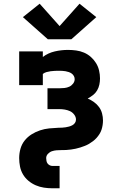

<svg xmlns="http://www.w3.org/2000/svg" viewBox="-20 -806 640 1031"><path d="M261 205Q238 205 215.5 201.5Q193 198 172 189Q151 180 133 165Q115 150 103.5 130.5Q92 111 87.5 88.5Q83 66 83 43Q83 17 90 -7.5Q97 -32 112.5 -51.5Q128 -71 149.5 -84.5Q171 -98 195 -106Q219 -114 244 -116.5Q269 -119 294 -120Q304 -120 313.5 -120.5Q323 -121 332.5 -122.5Q342 -124 351 -126.5Q360 -129 368.5 -133.5Q377 -138 382.5 -146Q388 -154 388 -164Q388 -178 378.5 -190.5Q369 -203 356 -209Q343 -215 328.5 -217.5Q314 -220 300 -220H235V-332H300Q313 -332 326.5 -333.5Q340 -335 352 -340.5Q364 -346 372.5 -357Q381 -368 381 -381Q381 -390 376.5 -398Q372 -406 365 -411Q358 -416 349.5 -419Q341 -422 332 -423.5Q323 -425 314.5 -425.5Q306 -426 297 -426Q286 -426 274.5 -425.5Q263 -425 252 -423.5Q241 -422 230 -419Q219 -416 210 -409V-349H83V-530H210V-500Q224 -511 240.5 -518.5Q257 -526 274.5 -530Q292 -534 309.5 -536Q327 -538 345 -538Q367 -538 389 -535Q411 -532 431 -523.5Q451 -515 467.5 -500.5Q484 -486 495.5 -467.5Q507 -449 512 -427.5Q517 -406 517 -385Q517 -368 513.5 -351.5Q510 -335 501.5 -320.5Q493 -306 479.5 -295.5Q466 -285 451 -277Q469 -269 484.5 -258Q500 -247 511.5 -231.5Q523 -216 528 -197Q533 -178 533 -159Q533 -147 531 -134Q529 -121 525 -109Q521 -97 514 -86Q507 -75 498.5 -65.5Q490 -56 479.5 -48Q469 -40 458 -33.5Q447 -27 435 -22.5Q423 -18 411 -14Q399 -10 386.5 -7.5Q374 -5 361 -3Q348 -1 335 -0.5Q322 0 309.5 0Q297 0 284 1Q271 2 259 6Q247 10 237.5 20Q228 30 228 43Q228 50 229.5 58Q231 66 235.5 72Q240 78 247 81.5Q254 85 261 85H300V205ZM237 -595 103 -714 193 -786 300 -666 407 -786 497 -714 363 -595Z"/></svg>

Font: Iosevka Curly Slab HvEx
Style: Regular
Weight: 900
Width: 7
Monospace: yes
Designer: Belleve Invis
Foundry: Belleve Invis
Version: Version 11.1.0; ttfautohint (v1.8.3)